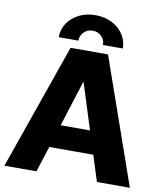

<svg xmlns="http://www.w3.org/2000/svg" viewBox="-99 -1015 928 1095"><g transform="rotate(10 365.0 -468.0)"><path d="M187.5 0H2L256.8 -727.5H473.6L728.5 0H537.6L490.2 -149.4H235.4ZM277.8 -282.7H447.8L363.8 -547.9H361.8ZM179.7 -775.4Q179.7 -820.8 204.1 -857.2Q228.5 -893.6 270.5 -914.6Q312.5 -935.5 365.2 -935.5Q418 -935.5 460 -914.6Q502 -893.6 526.4 -857.2Q550.8 -820.8 550.8 -775.4H436Q436 -805.2 415.8 -825.4Q395.5 -845.7 365.2 -845.7Q334.5 -845.7 314 -825.4Q293.5 -805.2 293.5 -775.4Z"/></g></svg>

Font: Inter Display Extra Bold
Style: Regular
Weight: 800
Designer: Rasmus Andersson
Foundry: rsms
Version: Version 4.000;git-4fc901f